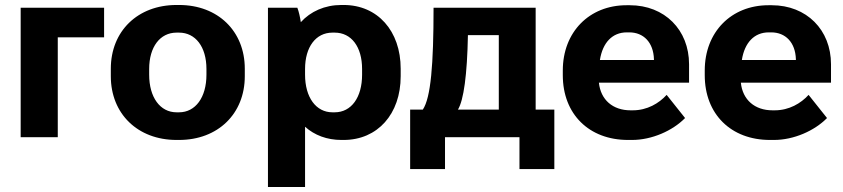

<svg xmlns="http://www.w3.org/2000/svg" viewBox="-20 -551 3384 771"><path d="M63 0H212V-401H398V-520H63Z M689 11H699C855 11 963 -94 963 -245V-275C963 -426 855 -531 699 -531H689C533 -531 425 -426 425 -275V-245C425 -94 533 11 689 11ZM689 -100C623 -100 579 -160 579 -251V-274C579 -363 623 -420 689 -420H699C765 -420 809 -363 809 -274V-251C809 -160 765 -100 699 -100Z M1056 200H1205V-42C1243 -8 1293 11 1351 11H1360C1496 11 1589 -93 1589 -245V-275C1589 -427 1496 -531 1360 -531H1351C1284 -531 1227 -505 1188 -462C1185 -482 1180 -505 1174 -520H1056ZM1315 -100C1249 -100 1205 -160 1205 -251V-274C1205 -362 1248 -420 1315 -420H1324C1391 -420 1434 -363 1434 -274V-251C1434 -160 1391 -100 1324 -100Z M1627 128H1767V0H2066V128H2206V-111H2131V-520H1721C1721 -291 1710 -159 1678 -111H1627ZM1819 -111C1842 -149 1856 -250 1859 -410H1983V-111Z M2502 11H2518C2598 11 2681 -26 2731 -77L2657 -170C2626 -136 2579 -108 2521 -108H2512C2441 -108 2392 -150 2385 -219H2747V-293C2747 -431 2649 -530 2509 -530H2496C2346 -530 2240 -422 2240 -268V-249C2240 -93 2345 11 2502 11ZM2389 -310C2400 -380 2439 -421 2497 -421H2507C2564 -421 2604 -381 2606 -313V-310Z M3072 11H3088C3168 11 3251 -26 3301 -77L3227 -170C3196 -136 3149 -108 3091 -108H3082C3011 -108 2962 -150 2955 -219H3317V-293C3317 -431 3219 -530 3079 -530H3066C2916 -530 2810 -422 2810 -268V-249C2810 -93 2915 11 3072 11ZM2959 -310C2970 -380 3009 -421 3067 -421H3077C3134 -421 3174 -381 3176 -313V-310Z"/></svg>

Font: Fixel Text Bold
Style: Bold
Weight: 700
Width: 4
Designer: AlfaBravo + MacPaw
Foundry: Kyrylo Tkachov, Marchela Mozhyna, Serhii Makarenko, Maria Weinstein, Zakhar Kryvoshyya
Version: Version 1.211